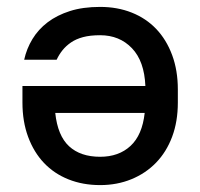

<svg xmlns="http://www.w3.org/2000/svg" viewBox="-20 -528 580 556"><path d="M270 8Q220 8 178.5 -8.5Q137 -25 107.5 -56Q78 -87 61.5 -131.5Q45 -176 45 -231V-279H401Q398 -351 362 -388.5Q326 -426 270 -426Q241 -426 220.5 -420.5Q200 -415 185.5 -405Q171 -395 161 -382.5Q151 -370 144 -355H50Q57 -387 74 -415Q91 -443 118 -463.5Q145 -484 182.5 -496Q220 -508 270 -508Q320 -508 361.5 -491.5Q403 -475 432.5 -444Q462 -413 478.5 -368.5Q495 -324 495 -269V-231Q495 -176 478.5 -132Q462 -88 432 -57Q402 -26 360.5 -9Q319 8 270 8ZM270 -74Q324 -74 358 -105.5Q392 -137 399 -201H140Q147 -135 180 -104.5Q213 -74 270 -74Z"/></svg>

Font: Retni Sans Medium
Style: Regular
Weight: 500
Designer: Vitaly Kuzmin
Foundry: ParaType Ltd.
Version: Version 1.00;March 2, 2019;FontCreator 11.5.0.2425 64-bit; t